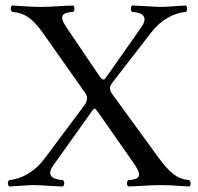

<svg xmlns="http://www.w3.org/2000/svg" viewBox="-20 -670 717 695"><path d="M552 -102 399 -312C389 -325 379 -338 379 -346C379 -346 378 -347 378 -347C378 -355 378 -361 390 -375L527 -552C561 -597 608 -623 653 -627C659 -633 659 -644 653 -650C623 -649 586 -645 563 -645C540 -645 498 -649 458 -650C452 -644 452 -633 458 -627C502 -624 515 -605 492 -572L369 -397C359 -383 359 -382 355 -382C352 -382 346 -385 339 -396L228 -560C200 -600 189 -624 245 -627C251 -633 251 -644 245 -650C205 -649 165 -645 125 -645C86 -645 53 -649 23 -650C17 -644 18 -633 24 -627C66 -624 97 -606 138 -547L281 -344C293 -327 295 -324 295 -314C295 -308 293 -300 287 -291L139 -93C104 -47 57 -22 13 -18C7 -12 7 -1 13 5C43 4 80 0 103 0C126 0 168 4 208 5C214 -1 214 -12 208 -18C163 -21 149 -39 174 -73L306 -258C313 -268 319 -277 322 -277C326 -277 329 -271 337 -261L460 -85C488 -45 500 -21 444 -18C438 -12 438 -1 444 5C484 4 524 0 564 0C603 0 636 4 666 5C672 -1 671 -12 665 -18C623 -21 594 -44 552 -102Z"/></svg>

Font: Libertinus Serif Display
Style: Regular
Weight: 400
Designer: Philipp H. Poll, Khaled Hosny
Foundry: Caleb Maclennan
Version: Version 7.050;RELEASE